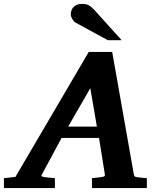

<svg xmlns="http://www.w3.org/2000/svg" viewBox="-73 -949 808 969"><path d="M382.8 -503.9 271 -310.1H416ZM391.1 0V-49.8Q398.9 -50.8 407 -51.5Q415 -52.2 421.9 -53.2Q429.7 -54.2 437 -55.2Q446.8 -56.2 452.1 -58.6Q457.5 -61 456.1 -69.8L426.8 -252.9H237.8L139.2 -69.8Q134.3 -62.5 138.2 -59.3Q142.1 -56.2 151.9 -55.2Q159.7 -54.2 168.5 -53.2Q175.8 -52.2 185.1 -51.5Q194.3 -50.8 204.1 -49.8V0H-53.2V-49.8L4.9 -56.2L375 -687H493.2L602.1 -70.8Q603.5 -61 607.2 -58.3Q610.8 -55.7 622.1 -54.2Q628.9 -53.7 636.7 -52.7Q643.6 -51.8 651.6 -51.3Q659.7 -50.8 668 -49.8V0ZM471.2 -746.1 309.1 -834.5Q303.7 -837.4 299.3 -842.5Q294.9 -847.7 291.5 -853.5Q288.1 -859.4 286.1 -865.5Q284.2 -871.6 284.2 -876.5Q284.2 -885.3 287.1 -894.8Q290 -904.3 296.6 -911.9Q303.2 -919.4 314.2 -924.3Q325.2 -929.2 341.3 -929.2Q351.6 -929.2 359.4 -927.7Q367.2 -926.3 374.3 -922.6Q381.3 -918.9 388.4 -912.8Q395.5 -906.7 404.3 -897.5L541 -746.1Z"/></svg>

Font: Charis SIL Viet
Style: Bold Italic
Weight: 700
Italic angle: -11°
Foundry: SIL International
Version: Version 5.000